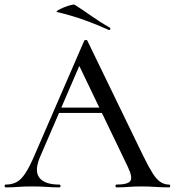

<svg xmlns="http://www.w3.org/2000/svg" viewBox="-25 -808 754 828"><path d="M215 -321 230 -344H436L443 -321ZM704 -12Q709 -12 709 -6Q709 0 704 0Q675 0 644.5 -2Q614 -4 585 -4Q553 -4 529.5 -2Q506 0 477 0Q473 0 473 -6Q473 -12 477 -12Q526 -12 537 -27.5Q548 -43 526 -89L311 -536L343 -584L148 -132Q122 -71 145 -41.5Q168 -12 231 -12Q236 -12 236 -6Q236 0 231 0Q201 0 176 -2Q151 -4 113 -4Q76 -4 53.5 -2Q31 0 -1 0Q-5 0 -5 -6Q-5 -12 -1 -12Q26 -12 46 -22.5Q66 -33 84.5 -61Q103 -89 125 -141L338 -632Q339 -635 345 -635.5Q351 -636 352 -632L592 -137Q616 -88 633.5 -60.5Q651 -33 668 -22.5Q685 -12 704 -12ZM444 -679Q393 -702 340.5 -721Q288 -740 222 -756Q215 -757 224 -763Q233 -769 249 -775.5Q265 -782 279.5 -786Q294 -790 298 -787Q334 -764 370 -738.5Q406 -713 448 -689Q452 -688 450.5 -682.5Q449 -677 444 -679Z"/></svg>

Font: Cormorant Light Medium
Style: Regular
Weight: 500
Version: Version 4.000